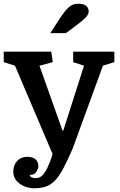

<svg xmlns="http://www.w3.org/2000/svg" viewBox="-21 -816 641 1026"><path d="M529 -465 368 -24Q335 53 308 100.5Q281 148 248.5 169Q216 190 164 190Q117 190 83.5 165Q50 140 50 102Q50 67 70.5 44.5Q91 22 124 22Q153 22 168.5 35Q184 48 184 74Q184 84 173.5 101.5Q163 119 138 119Q140 129 150 132.5Q160 136 167 136Q181 136 193 130.5Q205 125 218.5 105Q232 85 248 44L260 7L59 -465L-1 -484V-540H253L261 -484L190 -465L313 -118H317L428 -465L370 -484V-540H590V-484ZM248 -639 297 -715Q328 -762 348.5 -779Q369 -796 397 -796Q429 -796 441 -783.5Q453 -771 453 -754Q453 -739 435 -720.5Q417 -702 369 -667L331 -639Z"/></svg>

Font: Domine
Style: Regular
Weight: 400
Designer: Pablo Impallari, Rodrigo Fuenzalida, Brenda Gallo
Foundry: Pablo Impallari, Rodrigo Fuenzalida, Brenda Gallo
Version: Version 2.000;September 19, 2022;FontCreator 14.0.0.2877 64-